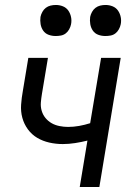

<svg xmlns="http://www.w3.org/2000/svg" viewBox="-20 -753 540 773"><path d="M301 0 332 -187Q308 -181 282.5 -177Q257 -173 233 -173Q205 -173 178.5 -179Q152 -185 130 -198Q108 -211 92.5 -232Q77 -253 70 -278.5Q63 -304 65 -332Q67 -360 72 -387L94 -520H173L149 -376Q146 -358 144.5 -340.5Q143 -323 148 -306.5Q153 -290 163.5 -277.5Q174 -265 188 -257Q202 -249 219.5 -245.5Q237 -242 254 -242Q276 -242 298.5 -246Q321 -250 343 -257L387 -520H466L380 0ZM404 -608Q389 -608 375.5 -613Q362 -618 354 -629.5Q346 -641 343.5 -655.5Q341 -670 343 -685Q345 -695 350.5 -705Q356 -715 364.5 -721.5Q373 -728 383.5 -730.5Q394 -733 405 -733Q420 -733 433.5 -727.5Q447 -722 455 -710.5Q463 -699 466 -684.5Q469 -670 466 -655Q464 -645 458.5 -635Q453 -625 444.5 -618.5Q436 -612 425.5 -610Q415 -608 404 -608ZM204 -608Q189 -608 175.5 -613Q162 -618 154 -629.5Q146 -641 143.5 -655.5Q141 -670 143 -685Q145 -695 150.5 -705Q156 -715 164.5 -721.5Q173 -728 183.5 -730.5Q194 -733 205 -733Q220 -733 233.5 -727.5Q247 -722 255 -710.5Q263 -699 266 -684.5Q269 -670 266 -655Q264 -645 258.5 -635Q253 -625 244.5 -618.5Q236 -612 225.5 -610Q215 -608 204 -608Z"/></svg>

Font: Iosevka SS18
Style: Italic
Weight: 400
Italic angle: -9°
Monospace: yes
Designer: Belleve Invis
Foundry: Belleve Invis
Version: Version 25.1.1; ttfautohint (v1.8.4)